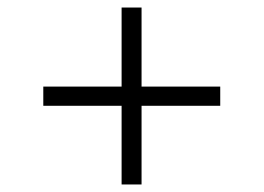

<svg xmlns="http://www.w3.org/2000/svg" viewBox="-20 -598 700 510"><path d="M356 -317V-108H303V-317H95V-368H303V-578H356V-368H565V-317Z"/></svg>

Font: Transpass ExtraLight
Style: Regular
Weight: 200
Designer: Delve Withrington
Foundry: Delve Fonts
Version: Version 1.001;December 18, 2019;FontCreator 12.0.0.2547 64-b